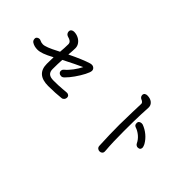

<svg xmlns="http://www.w3.org/2000/svg" viewBox="-8 -1390 2016 2016"><g transform="rotate(45 1000.0 -382.5)"><path d="M798 -156Q798 -139 787.5 -126Q777 -113 760 -111Q729 -107 674 -104Q619 -101 571 -101Q396 -101 396 -257Q396 -295 398 -355Q333 -320 292.5 -305.5Q252 -291 221 -291Q173 -291 139 -313Q119 -326 119 -354Q119 -369 131 -378Q143 -387 158 -387Q167 -387 177 -382Q198 -371 223 -371Q266 -371 383 -433L405 -444Q411 -509 411 -561Q411 -582 395.5 -595Q380 -608 346 -617Q333 -622 325.5 -634Q318 -646 318 -660Q318 -677 330.5 -687Q343 -697 361 -697Q395 -697 425.5 -682Q456 -667 474.5 -641Q493 -615 493 -584Q493 -551 487 -485Q631 -555 716 -581Q727 -584 736 -584Q756 -584 770 -571.5Q784 -559 784 -540Q784 -518 759 -469.5Q734 -421 698 -370Q662 -319 632 -290Q614 -270 596 -270Q576 -270 564 -280.5Q552 -291 552 -307Q552 -327 568 -340Q601 -367 636 -413.5Q671 -460 691 -502Q617 -469 482 -400Q478 -336 478 -259Q478 -220 500 -200.5Q522 -181 569 -181Q649 -181 698 -186Q748 -191 761 -191Q776 -191 787 -181.5Q798 -172 798 -156Z M1395 -38Q1387 -200 1387 -342Q1387 -416 1391 -536L1392 -564Q1395 -620 1395 -661Q1395 -672 1385 -681Q1375 -690 1361 -695Q1350 -700 1343 -710Q1336 -720 1336 -733Q1336 -750 1348 -759Q1360 -768 1377 -768Q1423 -768 1450 -745.5Q1477 -723 1477 -688Q1477 -663 1474 -621L1472 -583Q1468 -496 1468 -326Q1468 -157 1477 -55Q1478 -45 1478 -32Q1478 -17 1466.5 -7Q1455 3 1437 3Q1421 3 1408.5 -7.5Q1396 -18 1395 -38ZM1655 -334Q1636 -374 1601 -403Q1566 -432 1529 -444Q1515 -449 1509 -458Q1503 -467 1503 -483Q1503 -501 1514 -509.5Q1525 -518 1542 -519Q1549 -519 1559 -517Q1608 -499 1649.5 -464.5Q1691 -430 1717 -384Q1721 -376 1725.5 -364Q1730 -352 1730 -346Q1730 -309 1692 -309Q1681 -309 1670.5 -316Q1660 -323 1655 -334Z"/></g></svg>

Font: Tsukimi Rounded Medium
Style: Regular
Weight: 500
Designer: Takashi Funayama
Foundry: Takashi Funayama
Version: Version 1.032; ttfautohint (v1.8.3)